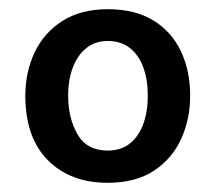

<svg xmlns="http://www.w3.org/2000/svg" viewBox="-20 -691 470 417"><path d="M214 -294Q132.5 -294 83.8 -343.2Q35 -392.5 35 -483Q35 -535 55.5 -577.8Q76 -620.5 116 -645.8Q156 -671 214 -671Q273 -671 312.8 -646.8Q352.5 -622.5 372.8 -580Q393 -537.5 393 -483Q393 -433 373.8 -390Q354.5 -347 314.8 -320.5Q275 -294 214 -294ZM214 -364Q243 -364 262.2 -379.5Q281.5 -395 291.2 -421.8Q301 -448.5 301 -483Q301 -518 291.2 -544.8Q281.5 -571.5 262 -586.8Q242.5 -602 214 -602Q187 -602 167.8 -586.8Q148.5 -571.5 138.2 -544.5Q128 -517.5 128 -483Q128 -435 148.2 -399.5Q168.5 -364 214 -364Z"/></svg>

Font: Expletus Sans
Style: Bold
Weight: 700
Version: Version 7.500